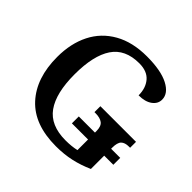

<svg xmlns="http://www.w3.org/2000/svg" viewBox="-179 -907 1101 1101"><g transform="rotate(45 371.5 -357.0)"><path d="M56 -358Q56 -467 97.5 -549.5Q139 -632 220.5 -678Q302 -724 418 -724Q532 -724 593.5 -692Q655 -660 655 -610Q655 -576 624.5 -554Q594 -532 542 -532Q542 -591 510.5 -628Q479 -665 415 -665Q301 -665 249 -587.5Q197 -510 197 -358Q197 -206 251.5 -129.5Q306 -53 428 -53Q477 -53 516 -62V-148H385V-204H516V-216Q516 -255 496.5 -270Q477 -285 440 -285H431V-333H720V-285H711Q678 -285 662.5 -269.5Q647 -254 647 -212V-204H721V-148H647V-40Q591 -15 534.5 -2.5Q478 10 413 10Q237 10 146.5 -88.5Q56 -187 56 -358Z"/></g></svg>

Font: Noto Serif SemiBold
Style: Regular
Weight: 600
Designer: Monotype Design Team
Foundry: Monotype Imaging Inc.
Version: Version 1.001